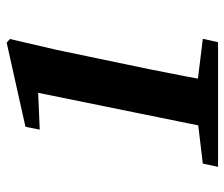

<svg xmlns="http://www.w3.org/2000/svg" viewBox="-70 -616 685 586"><g transform="rotate(-90 273.0 -322.5)"><path d="M179.6 -587.8 170.9 -544.2 313.2 -550.3 289.2 -578.5 171.5 0H315.2C327.5 -67.8 340.8 -138.8 354.8 -207.4L414.5 -493.6L447.5 -635.2L436.5 -645.2L179.6 -587.8ZM295 -65.2H223.5L67.2 -46.5L57.3 0H437.8L448 -46.5L295 -65.2Z"/></g></svg>

Font: Source Serif Variable
Style: Italic
Weight: 389
Italic angle: -12°
Designer: Frank Grießhammer
Foundry: Adobe Systems Incorporated
Version: Version 3.001;hotconv 1.0.111;makeotfexe 2.5.65597